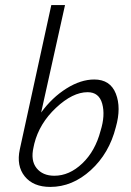

<svg xmlns="http://www.w3.org/2000/svg" viewBox="-20 -731 517 756"><path d="M351 -418Q414 -418 436 -362.5Q458 -307 436 -230Q410 -127 337.5 -61Q265 5 178 5Q111 5 77.5 -36.5Q44 -78 58 -143L182 -711H236L142 -288Q185 -347 241.5 -382.5Q298 -418 351 -418ZM376 -216Q395 -277 382.5 -322.5Q370 -368 325 -368Q266 -368 200.5 -306.5Q135 -245 115 -165L112 -151Q100 -99 124 -69Q148 -39 194 -39Q253 -39 304 -87.5Q355 -136 376 -216Z"/></svg>

Font: EauTest Semilight
Style: Italic
Weight: 300
Italic angle: -12°
Designer: Christian Thalmann (Catharsis Fonts)
Version: Version 0.001;PS 000.001;hotconv 1.0.88;makeotf.lib2.5.64775